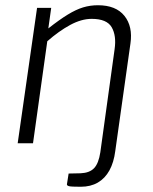

<svg xmlns="http://www.w3.org/2000/svg" viewBox="-20 -547 585 733"><path d="M288 166Q252 166 243.5 163.8Q235 161.5 235.5 156.5L242 115.5L288 114.5Q322 113 339.2 95Q356.5 77 363 34.5L417.5 -359Q425 -410.5 406.5 -442.8Q388 -475 330 -475Q291 -475 248 -451.8Q205 -428.5 160.5 -389.5L106 0H47.5L121.5 -517H175.5L164.5 -438.5Q207 -472 238.5 -491.2Q270 -510.5 297.2 -518.8Q324.5 -527 354 -527Q422.5 -527 455 -486.5Q487.5 -446 478 -381L420 30Q414.5 73 397.8 103.5Q381 134 353.5 150Q326 166 288 166Z"/></svg>

Font: Public Sans Thin ExtraLight
Style: Italic
Weight: 250
Italic angle: -8°
Version: Version 2.001